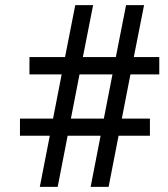

<svg xmlns="http://www.w3.org/2000/svg" viewBox="-20 -731 656 751"><path d="M373.5 -200.2H244.6L205.6 0H135.7L174.8 -200.2H58.1V-267.1H187.5L221.2 -439.9H95.2V-507.8H234.4L274.4 -710.9H344.2L304.2 -507.8H433.1L473.1 -710.9H543.5L503.4 -507.8H603V-439.9H490.2L456.5 -267.1H566.4V-200.2H443.8L404.8 0H334.5ZM257.3 -267.1H386.2L419.9 -439.9H291Z"/></svg>

Font: Roboto-ThirdPerson-AD3FC
Style: ThirdPerson-AD3FC
Weight: 400
Designer: Google
Version: Version 2.137; 2017